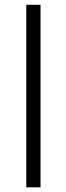

<svg xmlns="http://www.w3.org/2000/svg" viewBox="-20 -802 282 822"><path d="M153.5 -781.5V0H92.5V-781.5Z"/></svg>

Font: Epilogue Light
Style: Regular
Weight: 300
Designer: Tyler Finck
Foundry: Etcetera Type Co
Version: Version 2.111; ttfautohint (v1.8.3)